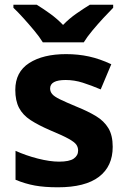

<svg xmlns="http://www.w3.org/2000/svg" viewBox="-20 -786 537 816"><path d="M459 -162Q459 -79 400.5 -34.5Q342 10 226 10Q169 10 128 2.5Q87 -5 46 -22V-145Q90 -125 141 -112Q192 -99 231 -99Q275 -99 293.5 -112Q312 -125 312 -146Q312 -160 304.5 -171Q297 -182 272 -196Q247 -210 194 -232Q143 -254 110 -275.5Q77 -297 61 -327.5Q45 -358 45 -404Q45 -480 104 -518Q163 -556 261 -556Q312 -556 358 -546Q404 -536 453 -513L408 -406Q368 -423 332 -434.5Q296 -446 259 -446Q226 -446 209.5 -437Q193 -428 193 -410Q193 -397 201.5 -386.5Q210 -376 234.5 -364Q259 -352 307 -332Q354 -313 388 -292.5Q422 -272 440.5 -241.5Q459 -211 459 -162ZM162 -606Q148 -629 125.5 -656Q103 -683 79.5 -709Q56 -735 37 -753V-766H136Q162 -750 192 -728.5Q222 -707 248 -680Q274 -707 305 -728.5Q336 -750 362 -766H461V-753Q443 -735 419 -709Q395 -683 372.5 -656Q350 -629 336 -606Z"/></svg>

Font: Noto Sans Gunjala Gondi
Style: Regular
Weight: 400
Designer: Ek Type
Foundry: Ek Type
Version: Version 1.004